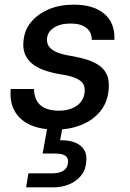

<svg xmlns="http://www.w3.org/2000/svg" viewBox="-20 -544 556 824"><path d="M219 12Q150 12 105.5 -10Q61 -32 41 -71Q21 -110 26 -162H126Q126 -137 136 -115.5Q146 -94 170 -81.5Q194 -69 233 -69Q265 -69 289 -79Q313 -89 327 -106.5Q341 -124 343 -147Q346 -173 334.5 -187.5Q323 -202 299 -211Q275 -220 240 -225Q204 -231 173 -241.5Q142 -252 120 -269Q98 -286 87.5 -311Q77 -336 81 -370Q85 -415 113.5 -449.5Q142 -484 189 -504Q236 -524 296 -524Q382 -524 428 -484.5Q474 -445 471 -373H374Q374 -406 350.5 -424.5Q327 -443 283 -443Q238 -443 211 -425Q184 -407 182 -379Q180 -359 190 -344.5Q200 -330 223.5 -320Q247 -310 285 -304Q325 -297 356 -287Q387 -277 409 -260.5Q431 -244 440.5 -219Q450 -194 446 -157Q441 -104 410.5 -66.5Q380 -29 330.5 -8.5Q281 12 219 12ZM92 260 102 200H202Q235 200 252.5 188.5Q270 177 272 154Q274 134 260.5 124.5Q247 115 217 115H163L185 -7H250L238 58Q273 57 300 67Q327 77 340.5 98Q354 119 350 151Q348 185 328 209.5Q308 234 277 247Q246 260 209 260Z"/></svg>

Font: DM Sans 12pt Medium
Style: Italic
Weight: 500
Italic angle: -10°
Version: Version 4.004;gftools[0.9.30]